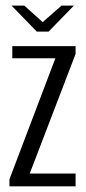

<svg xmlns="http://www.w3.org/2000/svg" viewBox="-20 -658 302 678"><path d="M13.4 0V-25.1L175.6 -452.3H23.4V-495H246.9V-467.5L85 -45.2H246.9V0ZM109.9 -546.4 20.8 -638.2H65.9L130.8 -579.8L197.1 -638.2H240.9L151.6 -546.4Z"/></svg>

Font: Alumni Sans SC Thin
Style: Regular
Weight: 100
Designer: Robert E. Leuschke
Foundry: Robert E. Leuschke
Version: Version 1.018